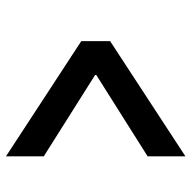

<svg xmlns="http://www.w3.org/2000/svg" viewBox="-19 -652 638 640"><g transform="rotate(90 300.0 -332.0)"><path d="M501 -33 117 -284V-380L501 -631V-505L230 -334V-330L501 -159Z"/></g></svg>

Font: Source Code Pro ExtraLight
Style: Bold Italic
Weight: 700
Italic angle: -11°
Monospace: yes
Version: Version 1.016;hotconv 1.0.116;makeotfexe 2.5.65601